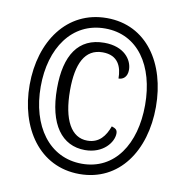

<svg xmlns="http://www.w3.org/2000/svg" viewBox="-82 -803 861 891"><g transform="rotate(10 349.0 -357.5)"><path d="M350 10C537 10 646 -151 646 -358C646 -563 539 -725 351 -725C163 -725 51 -563 51 -358C51 -156 160 10 350 10ZM353 -39C198 -39 103 -174 103 -359C103 -540 195 -676 351 -676C506 -676 595 -543 595 -358C595 -174 507 -39 353 -39ZM356 -104C442 -104 487 -164 487 -205C487 -223 478 -228 460 -234C443 -187 415 -149 359 -149C284 -149 240 -225 240 -366C240 -490 275 -565 359 -565C432 -565 452 -513 452 -458C474 -458 493 -473 493 -506C493 -553 453 -610 359 -610C237 -610 179 -520 179 -364C179 -194 247 -104 356 -104Z"/></g></svg>

Font: Noto Serif Lao ExtraCondensed ExtraBold
Style: Regular
Weight: 800
Width: 2
Designer: Monotype Design Team
Foundry: Monotype Imaging Inc.
Version: Version 2.003